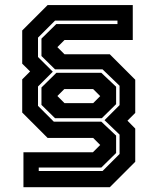

<svg xmlns="http://www.w3.org/2000/svg" viewBox="-20 -664 638 778"><path d="M75 94.5V-47H356.5L386 -76.5L357.5 -105H173L70 -208V-342.5L102 -374.5L70 -406V-540.5L173 -643.5H518V-502H241.5L212.5 -473L241.5 -444H425L528 -341V-206.5L496.5 -175L528 -143V-8.5L425 94.5ZM137 29H395.5L464.5 -40V-118.5L403.5 -177L464.5 -238V-316.5L395.5 -383H203L148 -437V-507.5L208 -566.5H456V-580.5H203L134 -511.5V-433L194 -373.5L134 -313.5V-235L198 -171H390.5L450.5 -114.5V-44L390.5 15H137ZM203 -185 148 -239V-309.5L208.5 -369H390.5L450.5 -312.5V-242L392.5 -185ZM241.5 -246H357.5L386 -274.5L357.5 -303H240.5L212.5 -275Z"/></svg>

Font: Tourney Expanded ExtraBold
Style: Regular
Weight: 800
Width: 7
Designer: Tyler Finck
Foundry: Etcetera Type Co
Version: Version 1.010; ttfautohint (v1.8.3)